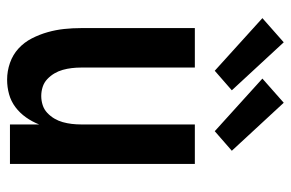

<svg xmlns="http://www.w3.org/2000/svg" viewBox="-159 -651 818 540"><g transform="rotate(90 250.0 -381.0)"><path d="M204 8Q180 8 157 0Q134 -8 116.5 -24Q99 -40 88 -61.5Q77 -83 70.5 -106Q64 -129 61.5 -152.5Q59 -176 59 -200V-520H170V-200Q170 -187 171.5 -174Q173 -161 176.5 -148.5Q180 -136 186.5 -125Q193 -114 202.5 -105Q212 -96 224.5 -92Q237 -88 250 -88Q263 -88 275.5 -92Q288 -96 297.5 -105Q307 -114 313.5 -125Q320 -136 323.5 -148.5Q327 -161 328.5 -174Q330 -187 330 -200V-520H441V0H330V-82Q322 -62 310 -45Q298 -28 281.5 -15.5Q265 -3 245 2.5Q225 8 204 8ZM349 -576 201 -710 269 -770 404 -624ZM179 -576 31 -710 99 -770 234 -624Z"/></g></svg>

Font: Iosevka SS08 Regular
Style: Bold
Weight: 700
Monospace: yes
Designer: Belleve Invis
Foundry: Belleve Invis
Version: Version 16.3.4; ttfautohint (v1.8.4)